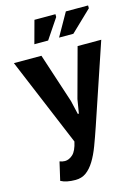

<svg xmlns="http://www.w3.org/2000/svg" viewBox="-142 -773 761 1051"><g transform="rotate(-15 238.5 -247.5)"><path d="M0 0ZM239 -219 257 -141H263L276 -220L352 -500H486L334 -49Q315 7 297.5 53.5Q280 100 259 134Q238 168 212.5 186.5Q187 205 152 205Q100 205 69 188L93 84Q108 90 123 90Q146 90 167.5 70.5Q189 51 200 0L-9 -500H147ZM161 -700H280V-684L204 -571H126ZM339 -700H465V-684L347 -571H266Z"/></g></svg>

Font: PT Sans
Style: Bold
Weight: 700
Version: Version 2.003W OFL; ttfautohint (v1.6)